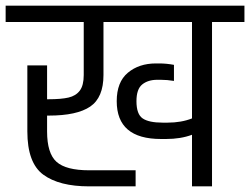

<svg xmlns="http://www.w3.org/2000/svg" viewBox="-30 -661 887 681"><path d="M837 -583H722V0H651V-183Q611 -168 559 -168H541Q384 -168 384 -302Q384 -370 423.5 -403Q463 -436 523 -436H535Q560 -436 587 -431V-374Q563 -378 540 -378H528Q495 -378 474.5 -361.5Q454 -345 454 -302Q454 -256 476 -241Q498 -226 547 -226H564Q613 -226 651 -241V-583H337V-395Q337 -315 290 -283Q243 -251 143 -251H137V-195Q137 -117 170.5 -87Q204 -57 286 -57H451V0H286Q180 0 123.5 -41.5Q67 -83 67 -195V-429H137V-309H143Q187 -309 213 -315Q239 -321 253 -339.5Q267 -358 267 -395V-583H-10V-641H837Z"/></svg>

Font: Biryani Light
Style: Regular
Weight: 300
Designer: Dan Reynolds and Mathieu Réguer
Foundry: Dan Reynolds and Mathieu Réguer
Version: Version 1.004; ttfautohint (v1.1) -l 5 -r 5 -G 72 -x 0 -D la